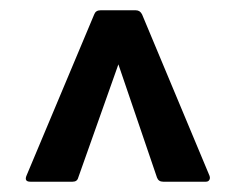

<svg xmlns="http://www.w3.org/2000/svg" viewBox="-20 -703 458 373"><path d="M39 -350Q26 -350 32 -363L163 -675Q166 -683 175 -683H244Q252 -683 256 -675L386 -364Q389 -358 387 -354Q385 -350 380 -350H297Q288 -350 285 -358L210 -578L132 -358Q130 -350 121 -350Z"/></svg>

Font: Sofia Sans Condensed
Style: Bold
Weight: 700
Designer: Botio Nikoltchev, Ani Petrova
Foundry: lettersoup
Version: Version 4.101; ttfautohint (v1.8.4.7-5d5b)